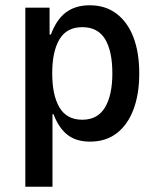

<svg xmlns="http://www.w3.org/2000/svg" viewBox="-20 -528 602 728"><path d="M76 180V-499H168V-397H173Q194 -454 230 -481Q266 -508 320 -508Q380 -508 422 -476Q464 -444 486 -386.5Q508 -329 508 -249Q508 -172 486.5 -114Q465 -56 423.5 -23.5Q382 9 321 9Q268 9 235 -17.5Q202 -44 183 -95H179V180ZM292 -74Q350 -74 378 -120.5Q406 -167 406 -250Q406 -334 378.5 -379.5Q351 -425 292 -425Q233 -425 205.5 -379Q178 -333 178 -250Q178 -167 205.5 -120.5Q233 -74 292 -74Z"/></svg>

Font: Nunito Sans 7pt Condensed SemiBold
Style: Regular
Weight: 600
Width: 3
Designer: Vernon Adams
Foundry: Vernon Adams
Version: Version 3.101;gftools[0.9.27]